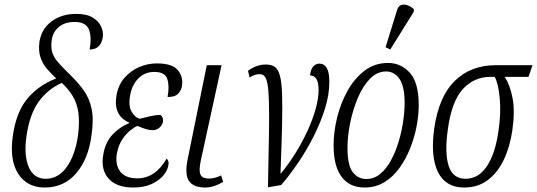

<svg xmlns="http://www.w3.org/2000/svg" viewBox="-20 -827 2397 857"><path d="M180 10Q101 10 61.5 -51Q22 -112 37 -219Q52 -327 102.5 -387Q153 -447 231 -477Q208 -498 189 -520.5Q170 -543 160.5 -571.5Q151 -600 156 -640Q165 -698 210 -731.5Q255 -765 320 -765Q367 -765 394 -748.5Q421 -732 431.5 -708Q442 -684 439 -663Q431 -606 380 -606Q390 -658 377.5 -693.5Q365 -729 313 -729Q269 -729 242.5 -706.5Q216 -684 211 -649Q206 -614 214 -591Q222 -568 240 -548Q258 -528 283 -503Q325 -463 352 -426Q379 -389 389 -341Q399 -293 388 -220Q374 -116 319.5 -53Q265 10 180 10ZM184 -29Q240 -29 277.5 -81Q315 -133 328 -221Q336 -283 329.5 -326Q323 -369 303.5 -400Q284 -431 256 -457Q194 -430 153 -373.5Q112 -317 98 -218Q86 -133 108.5 -81Q131 -29 184 -29Z M575 10Q500 10 464.5 -30Q429 -70 441 -137Q450 -193 483.5 -227.5Q517 -262 556 -277L557 -280Q522 -294 507 -324.5Q492 -355 500 -401Q508 -448 535.5 -479.5Q563 -511 601 -527.5Q639 -544 680 -544Q750 -544 774.5 -513Q799 -482 792 -442Q788 -422 774.5 -408Q761 -394 728 -394Q737 -444 726.5 -475Q716 -506 669 -506Q626 -506 597.5 -477Q569 -448 561 -402Q552 -354 568 -327.5Q584 -301 604 -297Q627 -303 651.5 -308.5Q676 -314 696 -314Q701 -311 705 -303Q709 -295 707 -282Q704 -268 691.5 -257Q679 -246 661 -246Q646 -246 630.5 -251Q615 -256 593 -265Q579 -259 560 -243.5Q541 -228 525 -203.5Q509 -179 502 -143Q493 -95 515.5 -63Q538 -31 593 -31Q673 -31 724 -119Q728 -115 731 -107.5Q734 -100 731 -87Q727 -65 708.5 -43Q690 -21 656.5 -5.5Q623 10 575 10Z M896 10Q844 10 824 -18.5Q804 -47 817 -113L903 -536H969L876 -109Q867 -67 874.5 -48.5Q882 -30 913 -30Q938 -30 967 -44L976 -15Q957 -4 937.5 3Q918 10 896 10Z M1087 -511Q1104 -524 1124.5 -531.5Q1145 -539 1167 -539Q1191 -539 1206 -529Q1221 -519 1229 -490.5Q1237 -462 1239 -408Q1241 -354 1239 -267.5Q1237 -181 1232 -53H1234Q1268 -94 1298.5 -143Q1329 -192 1352.5 -243Q1376 -294 1389 -341Q1402 -388 1402 -425Q1402 -491 1364 -490Q1366 -516 1377.5 -529.5Q1389 -543 1406 -543Q1427 -543 1438.5 -523.5Q1450 -504 1450 -461Q1450 -404 1430.5 -342Q1411 -280 1380 -218.5Q1349 -157 1311 -101Q1273 -45 1235 -1L1176 9Q1179 -131 1180.5 -223.5Q1182 -316 1180.5 -370.5Q1179 -425 1174 -452Q1169 -479 1160 -487.5Q1151 -496 1138 -496Q1129 -496 1118.5 -493Q1108 -490 1094 -481Z M1608 10Q1540 10 1504.5 -38Q1469 -86 1469 -178Q1469 -239 1485 -303.5Q1501 -368 1532 -423Q1563 -478 1608 -512Q1653 -546 1712 -546Q1770 -546 1809.5 -502Q1849 -458 1849 -358Q1849 -314 1839.5 -263.5Q1830 -213 1810.5 -164.5Q1791 -116 1762.5 -76.5Q1734 -37 1695 -13.5Q1656 10 1608 10ZM1615 -28Q1650 -28 1677.5 -51Q1705 -74 1725.5 -112Q1746 -150 1759.5 -195Q1773 -240 1779.5 -285Q1786 -330 1786 -367Q1786 -442 1763 -475Q1740 -508 1703 -508Q1663 -508 1631 -475Q1599 -442 1577 -389.5Q1555 -337 1543 -278Q1531 -219 1531 -167Q1531 -89 1554.5 -58.5Q1578 -28 1615 -28ZM1722 -606 1701 -616 1752 -781Q1758 -801 1771.5 -805Q1785 -809 1800.5 -803Q1816 -797 1828 -785L1826 -773Z M2052 10Q1969 10 1935 -59Q1901 -128 1918 -252Q1938 -395 2009.5 -465.5Q2081 -536 2193 -536H2357L2339 -484H2233Q2257 -446 2268 -388.5Q2279 -331 2267 -246Q2256 -171 2228.5 -113.5Q2201 -56 2157 -23Q2113 10 2052 10ZM2058 -29Q2116 -29 2153.5 -85.5Q2191 -142 2205 -243Q2217 -324 2210.5 -390Q2204 -456 2188 -484H2170Q2096 -484 2046 -429.5Q1996 -375 1979 -250Q1964 -145 1982.5 -87Q2001 -29 2058 -29Z"/></svg>

Font: Noto Serif ExtraCondensed Light
Style: Italic
Weight: 300
Width: 2
Italic angle: -12°
Designer: Monotype Design Team
Foundry: Monotype Imaging Inc.
Version: Version 2.014; ttfautohint (v1.8.4.7-5d5b)